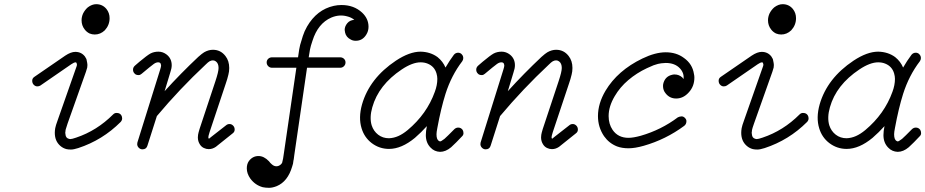

<svg xmlns="http://www.w3.org/2000/svg" viewBox="-20 -707 4424 918"><path d="M145 -340 292 -441Q319 -459 340 -459Q369 -459 386 -437Q391 -429 393 -425L394 -421Q398 -403 398 -396.5Q398 -390 397 -384Q394 -374 391 -364L303 -116Q295 -93 294 -87.5Q293 -82 293 -81Q293 -80 293 -79Q292 -75 292 -72.5Q292 -70 293 -65Q294 -47 310 -43Q313 -42 316 -42Q324 -42 344 -49Q443 -82 521 -160Q528 -167 537 -167Q546 -167 551.5 -164Q557 -161 560.5 -155Q564 -149 564 -140.5Q564 -132 557 -124Q470 -37 354 1Q332 8 319.5 8Q307 8 298 6Q282 2 269 -9Q242 -32 242 -72Q242 -82 244 -94Q246 -106 256 -133Q346 -388 347 -392Q348 -396 348 -398L346 -406Q344 -409 342 -409Q334 -409 321 -400L173 -298Q167 -294 158 -294Q149 -294 141.5 -301.5Q134 -309 134 -321Q134 -333 145 -340ZM370 -610Q370 -626 377 -642Q386 -660 400 -672Q420 -687 440 -687Q470 -687 489 -664Q504 -645 504 -620Q504 -587 481 -562Q460 -542 433 -542Q420 -542 408 -547Q394 -554 385 -566Q370 -585 370 -610Z M657 -354Q650 -348 643 -348Q636 -348 631 -350Q626 -352 623 -356Q616 -363 616 -374Q616 -385 625 -393L647 -412Q683 -442 699 -451Q716 -460 737.5 -460Q759 -460 777 -446Q801 -427 801 -395Q801 -380 794 -360L767 -271Q844 -356 928 -435Q946 -451 956 -457Q977 -469 998 -469Q1035 -469 1058 -439Q1076 -416 1076 -382Q1076 -365 1072 -350Q1067 -329 1060 -309Q1053 -289 982 -75Q976 -56 976 -50Q977 -45 978 -44Q979 -45 981 -45L988 -51L1061 -108Q1068 -114 1077.5 -114Q1087 -114 1094.5 -106.5Q1102 -99 1102 -87.5Q1102 -76 1092 -69Q1015 -8 1012 -5Q996 6 978 6Q966 6 954.5 0.5Q943 -5 936 -16Q926 -31 926 -50Q926 -55 927 -62.5Q928 -70 934 -90Q1005 -305 1010 -319Q1025 -364 1025 -382Q1025 -404 1012 -413.5Q999 -423 982 -414Q975 -410 963 -398Q839 -282 730 -152L685 -11Q680 7 661 7Q651 7 643.5 -0.5Q636 -8 636 -18Q636 -22 637 -26L746 -375Q750 -388 750 -392Q750 -396 750 -396L748 -403Q745 -409 736 -409Q726 -409 715 -401Q701 -391 657 -354ZM978 -44Z M1281 -383Q1270 -383 1262.5 -390.5Q1255 -398 1255 -408.5Q1255 -419 1262.5 -426Q1270 -433 1281 -433H1405Q1411 -478 1415 -492Q1421 -513 1428 -535Q1435 -557 1448 -580Q1495 -661 1576 -679Q1594 -683 1613 -683Q1672 -683 1711 -647Q1742 -618 1742 -579Q1742 -558 1731 -541Q1713 -512 1681 -512Q1667 -512 1657 -518Q1635 -529 1630 -551L1628 -564Q1628 -581 1640.5 -596Q1653 -611 1674 -612Q1660 -624 1639 -629Q1602 -639 1564 -623Q1500 -595 1474 -512Q1465 -486 1462 -469.5Q1459 -453 1456 -433H1606Q1617 -433 1624.5 -426Q1632 -419 1632 -408.5Q1632 -398 1624.5 -390.5Q1617 -383 1606 -383H1448L1387 35Q1386 48 1384.5 54.5Q1383 61 1383 61Q1382 76 1377 89Q1356 161 1303 183Q1283 191 1266.5 191Q1250 191 1236 188Q1200 178 1177 147Q1160 123 1160 98Q1160 77 1170 63Q1188 39 1216 39Q1242 39 1266 64Q1268 67 1272.5 72Q1277 77 1280 79Q1290 88 1301.5 88Q1313 88 1323 79Q1327 75 1329 71Q1334 53 1337 28L1397 -383Z M2071 -330Q2071 -342 2067 -356Q2057 -390 2024 -403Q2009 -409 1991 -409Q1952 -409 1901 -375Q1790 -301 1760 -194Q1746 -145 1757 -108Q1766 -80 1788 -63Q1810 -46 1840 -46Q1863 -47 1884.5 -56.5Q1906 -66 1929 -85Q2021 -162 2059 -268Q2071 -300 2071 -330ZM2171 -455Q2175 -455 2180 -453Q2185 -451 2188 -447Q2195 -440 2195 -429Q2195 -421 2190 -414Q2138 -346 2110 -258Q2088 -188 2071 -95Q2067 -75 2067 -65Q2067 -39 2079 -33Q2081 -32 2083 -31H2084Q2088 -31 2092 -34L2105 -43Q2113 -50 2123 -60Q2133 -70 2153 -90Q2161 -97 2171 -97Q2184 -97 2192 -86Q2196 -79 2196 -70Q2196 -61 2188 -54Q2169 -34 2162 -27Q2147 -13 2137 -3Q2111 19 2084 19Q2057 18 2039 -1Q2016 -24 2016 -61Q2016 -80 2021 -104Q1994 -74 1964 -48Q1900 5 1840 5Q1794 5 1757 -23Q1722 -50 1709 -93Q1693 -144 1711 -208Q1747 -333 1873 -417Q1938 -460 1991 -460Q2038 -459 2072 -434Q2098 -413 2110 -384Q2129 -417 2150 -445Q2158 -455 2171 -455Z M2298 -354Q2291 -348 2284 -348Q2277 -348 2272 -350Q2267 -352 2264 -356Q2257 -363 2257 -374Q2257 -385 2266 -393L2288 -412Q2324 -442 2340 -451Q2357 -460 2378.5 -460Q2400 -460 2418 -446Q2442 -427 2442 -395Q2442 -380 2435 -360L2408 -271Q2485 -356 2569 -435Q2587 -451 2597 -457Q2618 -469 2639 -469Q2676 -469 2699 -439Q2717 -416 2717 -382Q2717 -365 2713 -350Q2708 -329 2701 -309Q2694 -289 2623 -75Q2617 -56 2617 -50Q2618 -45 2619 -44Q2620 -45 2622 -45L2629 -51L2702 -108Q2709 -114 2718.5 -114Q2728 -114 2735.5 -106.5Q2743 -99 2743 -87.5Q2743 -76 2733 -69Q2656 -8 2653 -5Q2637 6 2619 6Q2607 6 2595.5 0.5Q2584 -5 2577 -16Q2567 -31 2567 -50Q2567 -55 2568 -62.5Q2569 -70 2575 -90Q2646 -305 2651 -319Q2666 -364 2666 -382Q2666 -404 2653 -413.5Q2640 -423 2623 -414Q2616 -410 2604 -398Q2480 -282 2371 -152L2326 -11Q2321 7 2302 7Q2292 7 2284.5 -0.5Q2277 -8 2277 -18Q2277 -22 2278 -26L2387 -375Q2391 -388 2391 -392Q2391 -396 2391 -396L2389 -403Q2386 -409 2377 -409Q2367 -409 2356 -401Q2342 -391 2298 -354ZM2619 -44Z M2890 -152Q2890 -114 2909 -86Q2935 -48 2985 -48Q3008 -48 3044 -58Q3141 -86 3221 -146Q3229 -150 3238 -150.5Q3247 -151 3254.5 -143.5Q3262 -136 3262 -128Q3262 -113 3251 -105Q3163 -40 3058 -10Q3016 2 2985 2Q2954 2 2930 -7Q2892 -22 2868 -56Q2839 -99 2839 -152Q2839 -212 2875 -273Q2933 -370 3051 -427Q3113 -457 3163 -457Q3214 -457 3250 -430Q3291 -401 3298 -353Q3300 -345 3300 -336Q3300 -294 3273 -265Q3247 -236 3213 -236Q3182 -236 3163 -260Q3150 -275 3150 -296Q3150 -305 3153 -313Q3163 -342 3192 -349Q3198 -351 3205 -351Q3227 -351 3243 -336Q3246 -333 3248 -329Q3252 -357 3231 -380Q3207 -406 3163 -406Q3139 -405 3126 -401.5Q3113 -398 3105 -395Q3090 -389 3073 -381Q3024 -358 2984 -324Q2944 -290 2919 -247Q2890 -198 2890 -152Z M3427 -340 3574 -441Q3601 -459 3622 -459Q3651 -459 3668 -437Q3673 -429 3675 -425L3676 -421Q3680 -403 3680 -396.5Q3680 -390 3679 -384Q3676 -374 3673 -364L3585 -116Q3577 -93 3576 -87.5Q3575 -82 3575 -81Q3575 -80 3575 -79Q3574 -75 3574 -72.5Q3574 -70 3575 -65Q3576 -47 3592 -43Q3595 -42 3598 -42Q3606 -42 3626 -49Q3725 -82 3803 -160Q3810 -167 3819 -167Q3828 -167 3833.5 -164Q3839 -161 3842.5 -155Q3846 -149 3846 -140.5Q3846 -132 3839 -124Q3752 -37 3636 1Q3614 8 3601.5 8Q3589 8 3580 6Q3564 2 3551 -9Q3524 -32 3524 -72Q3524 -82 3526 -94Q3528 -106 3538 -133Q3628 -388 3629 -392Q3630 -396 3630 -398L3628 -406Q3626 -409 3624 -409Q3616 -409 3603 -400L3455 -298Q3449 -294 3440 -294Q3431 -294 3423.5 -301.5Q3416 -309 3416 -321Q3416 -333 3427 -340ZM3652 -610Q3652 -626 3659 -642Q3668 -660 3682 -672Q3702 -687 3722 -687Q3752 -687 3771 -664Q3786 -645 3786 -620Q3786 -587 3763 -562Q3742 -542 3715 -542Q3702 -542 3690 -547Q3676 -554 3667 -566Q3652 -585 3652 -610Z M4259 -330Q4259 -342 4255 -356Q4245 -390 4212 -403Q4197 -409 4179 -409Q4140 -409 4089 -375Q3978 -301 3948 -194Q3934 -145 3945 -108Q3954 -80 3976 -63Q3998 -46 4028 -46Q4051 -47 4072.5 -56.5Q4094 -66 4117 -85Q4209 -162 4247 -268Q4259 -300 4259 -330ZM4359 -455Q4363 -455 4368 -453Q4373 -451 4376 -447Q4383 -440 4383 -429Q4383 -421 4378 -414Q4326 -346 4298 -258Q4276 -188 4259 -95Q4255 -75 4255 -65Q4255 -39 4267 -33Q4269 -32 4271 -31H4272Q4276 -31 4280 -34L4293 -43Q4301 -50 4311 -60Q4321 -70 4341 -90Q4349 -97 4359 -97Q4372 -97 4380 -86Q4384 -79 4384 -70Q4384 -61 4376 -54Q4357 -34 4350 -27Q4335 -13 4325 -3Q4299 19 4272 19Q4245 18 4227 -1Q4204 -24 4204 -61Q4204 -80 4209 -104Q4182 -74 4152 -48Q4088 5 4028 5Q3982 5 3945 -23Q3910 -50 3897 -93Q3881 -144 3899 -208Q3935 -333 4061 -417Q4126 -460 4179 -460Q4226 -459 4260 -434Q4286 -413 4298 -384Q4317 -417 4338 -445Q4346 -455 4359 -455Z"/></svg>

Font: TT2020Base
Style: Italic
Weight: 400
Italic angle: -15°
Version: Version 0.2.000